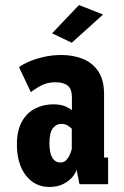

<svg xmlns="http://www.w3.org/2000/svg" viewBox="-20 -730 490 761"><path d="M175.5 11Q118 11 82.5 -34.8Q47 -80.5 47 -158Q47 -213 66.8 -248Q86.5 -283 119.2 -299.8Q152 -316.5 190.5 -316.5Q222 -316.5 241 -307.5Q260 -298.5 265 -293V-343.5Q265 -377.5 248.2 -390.8Q231.5 -404 199 -404Q164.5 -404 137.8 -388.2Q111 -372.5 102.5 -364.5L55.5 -463.5Q64.5 -472 89.5 -483.5Q114.5 -495 149.5 -503.5Q184.5 -512 223.5 -512Q270.5 -512 308.8 -496.5Q347 -481 369.8 -446.8Q392.5 -412.5 392.5 -356.5V-105.5H408.5V0H295L283.5 -57.5Q280 -43.5 266.2 -27.5Q252.5 -11.5 229.8 -0.2Q207 11 175.5 11ZM220.5 -86Q235 -86 244.2 -97Q253.5 -108 258.5 -121Q263.5 -134 264.5 -140V-220Q260.5 -224.5 249.5 -231.8Q238.5 -239 223.5 -239Q202.5 -239 189.2 -221.2Q176 -203.5 176 -163Q176 -86 220.5 -86ZM264.5 -560.5 186.5 -598 293 -710 388.5 -672.5Z"/></svg>

Font: Trispace Condensed SemiBold
Style: Regular
Weight: 600
Width: 3
Designer: Tyler Finck
Foundry: Etcetera Type Company
Version: Version 1.210; ttfautohint (v1.8.3)